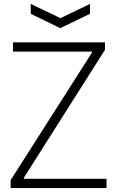

<svg xmlns="http://www.w3.org/2000/svg" viewBox="-20 -955 597 975"><path d="M136 -935 287 -863 437 -935V-885L286 -812L136 -885ZM34 -40 447 -688V-693H46V-740H513V-702L101 -52V-47H521V0H34Z"/></svg>

Font: Encode Sans Normal
Style: ExtraLight
Weight: 200
Designer: Pablo Impallari, Andres Torresi
Foundry: Pablo Impallari, Andres Torresi
Version: Version 1.000; ttfautohint (v1.00) -l 8 -r 50 -G 200 -x 14 -